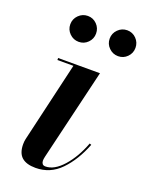

<svg xmlns="http://www.w3.org/2000/svg" viewBox="-131 -737 620 813"><g transform="rotate(20 178.5 -330.5)"><path d="M240.9 -612.1Q240.9 -636.2 258.1 -653.4Q275.4 -670.6 299.4 -670.6Q323.4 -670.6 340.3 -653.4Q357.1 -636.2 357.1 -612.1Q357.1 -588.1 340.3 -571.1Q323.4 -554 299.4 -554Q275.4 -554 258.1 -571.1Q240.9 -588.1 240.9 -612.1ZM63.4 -612.1Q63.4 -636.2 80.6 -653.4Q97.9 -670.6 121.9 -670.6Q145.9 -670.6 162.8 -653.4Q179.6 -636.2 179.6 -612.1Q179.6 -588.1 162.8 -571.1Q145.9 -554 121.9 -554Q97.9 -554 80.6 -571.1Q63.4 -588.1 63.4 -612.1ZM321.5 -162.5Q292 -86.5 245.2 -38.2Q198.5 10 132.5 10Q91 10 70.2 -8.5Q49.5 -27 49.5 -67Q49.5 -79.5 52 -90.5L136 -451H64V-460H252.5L154.5 -48Q152 -36.5 152 -30Q152 -21.5 156.2 -15.8Q160.5 -10 170 -10Q209.5 -10 248.8 -54Q288 -98 313.5 -165.5Z"/></g></svg>

Font: Bodoni* 24pt Medium
Style: Italic
Weight: 500
Italic angle: -13°
Version: Version 2.3